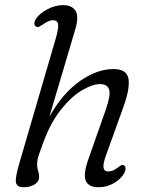

<svg xmlns="http://www.w3.org/2000/svg" viewBox="-20 -738 594 766"><path d="M476 -48Q464 -25 435.5 -8Q407 9 373 9Q332.5 9 322 -17.8Q311.5 -44.5 333 -104L402.5 -302Q422.5 -360 415.2 -381.2Q408 -402.5 378.5 -402.5Q349.5 -402.5 307.8 -378.2Q266 -354 224 -301.8Q182 -249.5 151.5 -166.5Q142 -140 136.8 -125.2Q131.5 -110.5 129.8 -101Q128 -91.5 128 -81Q128 -68.5 132 -57Q136 -45.5 136 -31.5Q136 -13 117.8 -2Q99.5 9 73 9Q48 9 43.8 -9.2Q39.5 -27.5 58 -89.5L202 -583Q213.5 -622 212 -639.8Q210.5 -657.5 190 -657.5Q176 -657.5 152 -641Q144.5 -636 137.2 -632.2Q130 -628.5 124 -632Q117.5 -635.5 117.2 -644Q117 -652.5 123 -662.5Q136.5 -683 167.5 -700.2Q198.5 -717.5 233 -717.5Q267 -717.5 281.5 -694.8Q296 -672 279 -616.5L177 -272.5Q229 -365 297.8 -413.8Q366.5 -462.5 432.5 -462.5Q487 -462.5 492.8 -422.5Q498.5 -382.5 471.5 -309L403 -118.5Q390.5 -84.5 393 -69.2Q395.5 -54 412 -54Q420.5 -54 429.5 -57.2Q438.5 -60.5 450 -69.5Q457.5 -75.5 463 -78.5Q468.5 -81.5 475 -78Q480.5 -74.5 480.8 -66Q481 -57.5 476 -48Z"/></svg>

Font: Fraunces 9pt S100 Light
Style: Italic
Weight: 300
Italic angle: -16°
Version: Version 1.000; ttfautohint (v1.8.3)